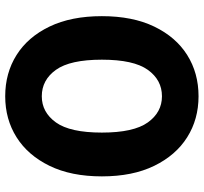

<svg xmlns="http://www.w3.org/2000/svg" viewBox="-42 -710 764 719"><g transform="rotate(-90 339.5 -350.0)"><path d="M339 12Q253 12 185.5 -30.5Q118 -73 78.5 -154Q39 -235 39 -350Q39 -465 78.5 -546Q118 -627 185.5 -669.5Q253 -712 339 -712Q426 -712 493.5 -669.5Q561 -627 600 -546Q639 -465 639 -350Q639 -235 600 -154Q561 -73 493.5 -30.5Q426 12 339 12ZM339 -125Q400 -125 438 -178Q476 -231 476 -350Q476 -469 438 -522Q400 -575 339 -575Q279 -575 241 -522Q203 -469 203 -350Q203 -231 241 -178Q279 -125 339 -125Z"/></g></svg>

Font: Montserrat
Style: Bold
Weight: 700
Designer: Julieta Ulanovsky
Foundry: Julieta Ulanovsky
Version: Version 9.000; ttfautohint (v1.8.4.7-5d5b)